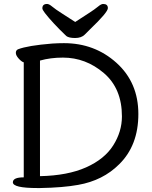

<svg xmlns="http://www.w3.org/2000/svg" viewBox="-20 -936 768 970"><path d="M360 -825Q392 -846 425.5 -867.5Q459 -889 475 -902.5Q491 -916 501 -916Q525 -916 525 -895Q525 -874 436 -789L408 -761Q391 -744 359.5 -744Q328 -744 315 -754Q245 -821 207 -870Q194 -887 194 -894Q194 -916 218 -916Q228 -916 244 -902.5Q260 -889 294 -867.5Q328 -846 360 -825ZM45 -15Q45 -40 100 -40V-621Q89 -624 74.5 -640Q60 -656 60 -669Q60 -682 71 -687Q120 -706 244 -716Q277 -718 303 -718Q458 -718 568.5 -618.5Q679 -519 679 -360Q679 -201 582 -106Q500 -24 375 -2Q298 12 183 14H169Q45 14 45 -15ZM182 -46Q322 -49 415 -90.5Q508 -132 552 -201.5Q596 -271 596 -348Q596 -489 504.5 -567Q413 -645 298 -645Q235 -645 182 -630Z"/></svg>

Font: ToneOZ-Pinyin-WenKai-Medium
Style: Medium
Weight: 700
Designer: Fontworks Inc.
Foundry: ToneOZ
Version: Version 0.240331